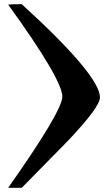

<svg xmlns="http://www.w3.org/2000/svg" viewBox="-20 -670 523 918"><path d="M458 -204C458 -274 333 -423 84 -650C46 -650 24 -649 19 -648C192 -409 278 -262 278 -208C278 -163 192 -17 19 228H84L307 1C408 -106 458 -174 458 -204Z"/></svg>

Font: GFS Jackson
Style: Regular
Weight: 400
Designer: George Matthiopoulos
Foundry: George Matthiopoulos
Version: Version 1.0